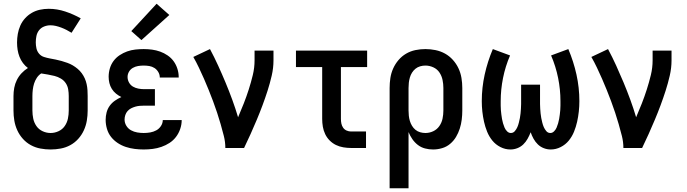

<svg xmlns="http://www.w3.org/2000/svg" viewBox="-20 -790 3665 1025"><path d="M250 8Q223 8 196 3Q169 -2 145 -15Q121 -28 102.5 -48.5Q84 -69 72.5 -94Q61 -119 56.5 -146Q52 -173 52 -200V-277Q52 -299 56 -321Q60 -343 70 -363Q80 -383 95 -399Q110 -415 129 -427Q114 -438 102.5 -453.5Q91 -469 84 -487Q77 -505 74 -524Q71 -543 71 -563Q71 -586 75 -609Q79 -632 88.5 -653.5Q98 -675 114 -692.5Q130 -710 150 -721.5Q170 -733 193 -738Q216 -743 240 -743Q285 -743 328.5 -728.5Q372 -714 411 -692L362 -615Q349 -623 335.5 -630Q322 -637 307.5 -642.5Q293 -648 278.5 -651.5Q264 -655 249 -655Q232 -655 215.5 -648.5Q199 -642 188.5 -628.5Q178 -615 174.5 -598Q171 -581 171 -564Q171 -548 174.5 -532Q178 -516 188.5 -503.5Q199 -491 214.5 -486Q230 -481 246 -478Q262 -475 277.5 -472Q293 -469 308.5 -464.5Q324 -460 339.5 -454.5Q355 -449 368.5 -441Q382 -433 394.5 -422.5Q407 -412 416.5 -399Q426 -386 432.5 -371.5Q439 -357 442.5 -341Q446 -325 447 -309Q448 -293 448 -277V-200Q448 -173 443.5 -146Q439 -119 427.5 -94Q416 -69 397.5 -48.5Q379 -28 355 -15Q331 -2 304 3Q277 8 250 8ZM250 -80Q272 -80 292.5 -89.5Q313 -99 325.5 -117Q338 -135 342.5 -156.5Q347 -178 347 -200V-277Q347 -295 344 -313Q341 -331 331 -346Q321 -361 305 -370.5Q289 -380 271.5 -384.5Q254 -389 236 -392Q218 -395 200 -398Q186 -389 176.5 -374.5Q167 -360 162 -344Q157 -328 155 -311Q153 -294 153 -277V-200Q153 -178 157.5 -156.5Q162 -135 174.5 -117Q187 -99 207.5 -89.5Q228 -80 250 -80Z M747 8Q723 8 699 5Q675 2 652 -5.5Q629 -13 608.5 -26.5Q588 -40 573 -59Q558 -78 551 -102Q544 -126 544 -150Q544 -170 549 -189.5Q554 -209 565.5 -225Q577 -241 593.5 -252.5Q610 -264 628 -272Q613 -279 599.5 -290Q586 -301 577 -315.5Q568 -330 564 -346.5Q560 -363 560 -380Q560 -403 566.5 -425Q573 -447 586.5 -465Q600 -483 619 -495.5Q638 -508 659 -515.5Q680 -523 702.5 -525.5Q725 -528 747 -528Q770 -528 792 -525Q814 -522 835 -514.5Q856 -507 875 -494Q894 -481 907 -463Q920 -445 927 -423Q934 -401 934 -379Q934 -378 934 -377.5Q934 -377 934 -376H833Q833 -376 833 -376.5Q833 -377 833 -377Q833 -392 825 -405.5Q817 -419 804.5 -427Q792 -435 777 -437.5Q762 -440 747 -440Q732 -440 717 -437.5Q702 -435 689 -427.5Q676 -420 668.5 -407Q661 -394 661 -379Q661 -363 669 -349Q677 -335 690 -327.5Q703 -320 718.5 -317Q734 -314 750 -314H807V-226H750Q738 -226 726 -225Q714 -224 702 -220.5Q690 -217 679.5 -211.5Q669 -206 661 -197Q653 -188 649 -176Q645 -164 645 -152Q645 -134 654.5 -118.5Q664 -103 679.5 -94.5Q695 -86 712.5 -83Q730 -80 747 -80Q765 -80 782 -83Q799 -86 814 -94Q829 -102 839 -117Q849 -132 849 -149Q849 -149 849 -149Q849 -149 849 -149H950Q950 -149 950 -149Q950 -149 950 -149Q950 -125 942 -101.5Q934 -78 919.5 -59Q905 -40 885 -27Q865 -14 842 -6Q819 2 795 5Q771 8 747 8ZM735 -576 681 -624 816 -770 884 -710Z M1183 0Q1183 -32 1175 -64Q1167 -96 1158 -127Q1149 -158 1139 -188.5Q1129 -219 1117.5 -249.5Q1106 -280 1094 -310Q1082 -340 1069 -369.5Q1056 -399 1042 -428.5Q1028 -458 1012 -486L1101 -528Q1124 -485 1144.5 -440Q1165 -395 1184 -349.5Q1203 -304 1220 -257.5Q1237 -211 1251 -164Q1267 -201 1281.5 -238Q1296 -275 1308 -312.5Q1320 -350 1329.5 -389Q1339 -428 1339 -468V-520H1440V-468Q1440 -427 1430.5 -386Q1421 -345 1408.5 -306Q1396 -267 1381.5 -228Q1367 -189 1351 -151Q1335 -113 1318 -75Q1301 -37 1283 0Z M1854 0Q1834 0 1813 -3.5Q1792 -7 1773.5 -16Q1755 -25 1740 -40Q1725 -55 1716 -74Q1707 -93 1703.5 -113.5Q1700 -134 1700 -155V-432H1560V-520H1940V-432H1800V-155Q1800 -142 1802.5 -130Q1805 -118 1812 -108Q1819 -98 1830.5 -93Q1842 -88 1854 -88H1934V0Z M2060 215V-320Q2060 -347 2064 -373.5Q2068 -400 2079 -424.5Q2090 -449 2107.5 -469.5Q2125 -490 2148 -503.5Q2171 -517 2197.5 -522.5Q2224 -528 2251 -528Q2278 -528 2305 -522.5Q2332 -517 2355.5 -504Q2379 -491 2397.5 -470.5Q2416 -450 2427.5 -425.5Q2439 -401 2443.5 -374Q2448 -347 2448 -320V-200Q2448 -176 2445 -151.5Q2442 -127 2434.5 -103.5Q2427 -80 2414.5 -59Q2402 -38 2383 -22Q2364 -6 2340 1Q2316 8 2292 8Q2270 8 2249 2.5Q2228 -3 2211 -16Q2194 -29 2181.5 -47Q2169 -65 2161 -85V215ZM2251 -80Q2273 -80 2293 -89.5Q2313 -99 2325.5 -117Q2338 -135 2342.5 -156.5Q2347 -178 2347 -200V-320Q2347 -342 2342.5 -363.5Q2338 -385 2326 -403Q2314 -421 2293.5 -430.5Q2273 -440 2251 -440Q2237 -440 2223 -436Q2209 -432 2198 -423Q2187 -414 2179.5 -402Q2172 -390 2168 -376Q2164 -362 2162.5 -348Q2161 -334 2161 -320V-200Q2161 -186 2162.5 -172Q2164 -158 2168 -144.5Q2172 -131 2179.5 -118.5Q2187 -106 2198 -97Q2209 -88 2223 -84Q2237 -80 2251 -80Z M2705 8Q2677 8 2651.5 -5Q2626 -18 2608.5 -39.5Q2591 -61 2580.5 -87Q2570 -113 2564 -140Q2558 -167 2555 -194.5Q2552 -222 2552 -250Q2552 -322 2567.5 -392Q2583 -462 2611 -528L2703 -494Q2678 -436 2665.5 -374Q2653 -312 2653 -250Q2653 -238 2653 -226Q2653 -214 2654 -202Q2655 -190 2656.5 -178.5Q2658 -167 2660 -155Q2662 -143 2665.5 -131.5Q2669 -120 2673.5 -109Q2678 -98 2687 -89Q2696 -80 2707 -80Q2707 -80 2707 -80Q2707 -80 2707 -80Q2720 -80 2728.5 -90Q2737 -100 2742 -111.5Q2747 -123 2750 -135.5Q2753 -148 2755.5 -160Q2758 -172 2759 -184.5Q2760 -197 2761 -209.5Q2762 -222 2762 -234.5Q2762 -247 2762 -260V-338H2863V-260Q2863 -247 2863 -234.5Q2863 -222 2864 -209.5Q2865 -197 2866 -184.5Q2867 -172 2869.5 -160Q2872 -148 2875 -135.5Q2878 -123 2883 -111.5Q2888 -100 2896.5 -90Q2905 -80 2918 -80Q2918 -80 2918 -80Q2918 -80 2918 -80Q2929 -80 2938 -89Q2947 -98 2951.5 -109Q2956 -120 2959.5 -131.5Q2963 -143 2965 -155Q2967 -167 2968.5 -178.5Q2970 -190 2971 -202Q2972 -214 2972 -226Q2972 -238 2972 -250Q2972 -312 2959.5 -374Q2947 -436 2922 -494L3014 -528Q3042 -462 3057.5 -392Q3073 -322 3073 -250Q3073 -222 3070 -194.5Q3067 -167 3061 -140Q3055 -113 3044.5 -87Q3034 -61 3016.5 -39.5Q2999 -18 2973.5 -5Q2948 8 2920 8Q2901 8 2883 1Q2865 -6 2851.5 -19Q2838 -32 2828.5 -49Q2819 -66 2813 -84Q2806 -66 2796.5 -49Q2787 -32 2773.5 -19Q2760 -6 2742 1Q2724 8 2705 8Z M3308 0Q3308 -32 3300 -64Q3292 -96 3283 -127Q3274 -158 3264 -188.5Q3254 -219 3242.5 -249.5Q3231 -280 3219 -310Q3207 -340 3194 -369.5Q3181 -399 3167 -428.5Q3153 -458 3137 -486L3226 -528Q3249 -485 3269.5 -440Q3290 -395 3309 -349.5Q3328 -304 3345 -257.5Q3362 -211 3376 -164Q3392 -201 3406.5 -238Q3421 -275 3433 -312.5Q3445 -350 3454.5 -389Q3464 -428 3464 -468V-520H3565V-468Q3565 -427 3555.5 -386Q3546 -345 3533.5 -306Q3521 -267 3506.5 -228Q3492 -189 3476 -151Q3460 -113 3443 -75Q3426 -37 3408 0Z"/></svg>

Font: Zed Sans Semibold
Style: Regular
Weight: 600
Designer: Belleve Invis
Foundry: Belleve Invis
Version: Version 1.0.0; ttfautohint (v1.8.4)